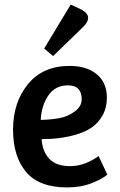

<svg xmlns="http://www.w3.org/2000/svg" viewBox="-20 -806 524 839"><path d="M284 -518Q359 -518 403 -481.5Q447 -445 447 -379Q447 -335 428 -301.5Q409 -268 381 -249Q353 -230 313 -218Q246 -198 162 -198Q165 -145 195 -112.5Q225 -80 287 -80Q349 -80 411 -124L449 -43Q429 -25 381.5 -6Q334 13 273 13Q151 13 94 -54.5Q37 -122 37 -240Q37 -358 102 -438Q167 -518 284 -518ZM337 -372Q337 -433 277 -433Q221 -433 191 -388.5Q161 -344 158 -282Q202 -283 238.5 -289.5Q275 -296 306 -318.5Q337 -341 337 -372ZM173 -594 289 -786 336 -764Q365 -748 365 -728Q365 -708 340 -685L212 -561Z"/></svg>

Font: Bree Serif
Style: Regular
Weight: 400
Designer: Veronika Burian, Jos Scaglione
Foundry: TypeTogether
Version: Version 1.001